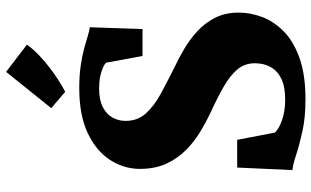

<svg xmlns="http://www.w3.org/2000/svg" viewBox="-221 -819 1050 648"><g transform="rotate(-90 304.0 -495.0)"><path d="M292.5 11Q231 11 184 0.5Q137 -10 104.5 -20.8Q72 -31.5 54 -33L62.5 -219.5H156L180.5 -92.5Q187.5 -84.5 202.8 -76.5Q218 -68.5 240.8 -63Q263.5 -57.5 292.5 -57.5Q334.5 -57.5 361.5 -70.2Q388.5 -83 401.5 -106.2Q414.5 -129.5 414.5 -160Q414.5 -194 393.8 -218.8Q373 -243.5 335.5 -265Q298 -286.5 246.5 -310Q218 -323.5 185.2 -343Q152.5 -362.5 123.5 -390.5Q94.5 -418.5 76.2 -457.2Q58 -496 58 -548Q58 -601.5 88 -648.2Q118 -695 178.5 -723.8Q239 -752.5 330.5 -752.5Q374 -752.5 407.2 -747.5Q440.5 -742.5 465.2 -735.8Q490 -729 507.5 -723.5Q525 -718 536 -717L530 -539H439L416.5 -661.5Q412.5 -667 400.2 -672.5Q388 -678 370 -681.8Q352 -685.5 329.5 -685.5Q290.5 -685.5 266.5 -673Q242.5 -660.5 231.2 -640.2Q220 -620 220 -596Q220 -556 244.8 -528.2Q269.5 -500.5 310.2 -478.2Q351 -456 398 -432.5Q428 -418.5 460.8 -399.5Q493.5 -380.5 521.8 -354.8Q550 -329 567.8 -294.5Q585.5 -260 585.5 -214Q585.5 -175.5 570.8 -135.8Q556 -96 522.5 -62.8Q489 -29.5 432.5 -9.2Q376 11 292.5 11ZM318 -800 263 -847 385.5 -999.5 477.5 -929Q462 -908 442.2 -889Q422.5 -870 401 -853.5Q379.5 -837 358.5 -823.5Q337.5 -810 318.5 -800Z"/></g></svg>

Font: Merriweather Light 18pt Black
Style: Regular
Weight: 900
Version: Version 2.100